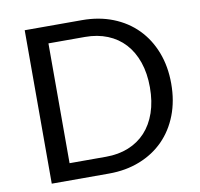

<svg xmlns="http://www.w3.org/2000/svg" viewBox="-80 -800 919 883"><g transform="rotate(-10 380.0 -358.0)"><path d="M712.5 -358Q712.5 -277.5 687 -211.5Q661.5 -145.5 615 -98.5Q568.5 -51.5 503.2 -25.8Q438 0 359 0H91.5V-716.5H359Q438 -716.5 503.2 -690.8Q568.5 -665 615 -617.8Q661.5 -570.5 687 -504.5Q712.5 -438.5 712.5 -358ZM613 -358Q613 -424 595 -476Q577 -528 544 -564Q511 -600 464 -619Q417 -638 359 -638H188.5V-78.5H359Q417 -78.5 464 -97.5Q511 -116.5 544 -152.2Q577 -188 595 -240Q613 -292 613 -358Z"/></g></svg>

Font: Lato 2
Style: Regular
Weight: 400
Designer: Lukasz Dziedzic with Adam Twardoch and Botio Nikoltchev
Foundry: tyPoland Lukasz Dziedzic
Version: Version 2.015; 2015-08-06; http://www.latofonts.com/